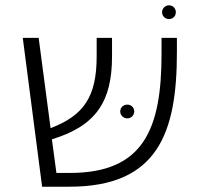

<svg xmlns="http://www.w3.org/2000/svg" viewBox="-20 -705 753 725"><path d="M618 -633C633 -633 644 -644 644 -659C644 -673 633 -685 618 -685C604 -685 592 -673 592 -659C592 -644 604 -633 618 -633ZM590 -562V-502C590 -217 522 -52 244 -52H193L176 -179C344 -230 403 -323 403 -492V-562H345V-492C345 -339 296 -269 171 -221L126 -562H66L139 0H242C575 0 648 -202 648 -507V-562ZM461 -258C475 -258 487 -270 487 -284C487 -299 475 -310 461 -310C446 -310 434 -299 434 -284C434 -270 446 -258 461 -258Z"/></svg>

Font: FiraGO Light
Style: Regular
Weight: 300
Designer: bBox Type
Foundry: bBox Type GmbH
Version: Version 1.001;PS 001.001;hotconv 1.0.88;makeotf.lib2.5.64775